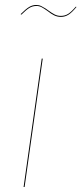

<svg xmlns="http://www.w3.org/2000/svg" viewBox="-20 -753 328 773"><path d="M79 0H75L148 -517H152ZM171 -709Q157 -719 147.5 -724Q138 -729 127 -729Q111 -729 98 -721Q85 -713 66 -694L63 -696Q84 -717 97.5 -725Q111 -733 126 -733Q137 -733 146 -728.5Q155 -724 163 -719Q171 -714 173 -712Q188 -701 199.5 -695Q211 -689 225 -689Q242 -689 255 -697.5Q268 -706 285 -726L288 -725Q270 -703 256 -694Q242 -685 225 -685Q211 -685 198.5 -691Q186 -697 171 -709Z"/></svg>

Font: Fira Sans Condensed Four
Style: Italic
Weight: 100
Width: 3
Italic angle: -8°
Designer: bBox Type GmbH & Carrois Corporate GbR & Edenspiekermann AG
Foundry: bBox Type GmbH & Carrois Corporate GbR & Edenspiekermann AG
Version: Version 4.301